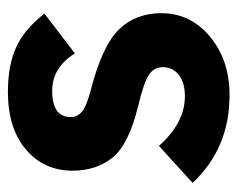

<svg xmlns="http://www.w3.org/2000/svg" viewBox="-76 -496 586 473"><g transform="rotate(-90 216.5 -260.0)"><path d="M218 13Q87 13 2 -78L93 -161Q150 -97 215 -97Q249 -97 268 -112Q287 -127 287 -151Q287 -173 268.5 -185.5Q250 -198 192 -212Q97 -235 64.5 -275Q32 -315 32 -374Q32 -444 84 -488.5Q136 -533 226 -533Q291 -533 335.5 -513Q380 -493 419 -443L321 -368Q286 -424 229 -424Q164 -424 164 -378Q164 -362 177.5 -350.5Q191 -339 234 -328Q341 -300 380.5 -259Q420 -218 420 -155Q420 -83 362 -35Q304 13 218 13Z"/></g></svg>

Font: Cal Sans
Style: Regular
Weight: 400
Designer: Designer Mark Davis DBA MarkFonts
Foundry: Designer Mark Davis DBA MarkFonts
Version: Version 1.000